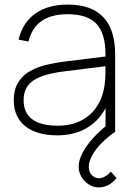

<svg xmlns="http://www.w3.org/2000/svg" viewBox="-20 -575 582 837"><path d="M411 242Q432 242 452 231.8Q472 221.5 488 201L463 173Q451.5 186.5 437.8 194.2Q424 202 411 202Q393 202 380 188Q367 174 367 152Q367 128.5 382.8 100.8Q398.5 73 424.8 46.8Q451 20.5 482 0L451 -33Q414.5 -4.5 385.8 27Q357 58.5 340 90.8Q323 123 323 152Q323 175.5 335.2 196.2Q347.5 217 367.8 229.5Q388 242 411 242ZM276 -555Q189 -555 133.8 -515.8Q78.5 -476.5 61 -402L104 -394Q119 -454 161.2 -483.5Q203.5 -513 274 -513Q317.5 -513 349 -502.8Q380.5 -492.5 400.8 -470.8Q421 -449 430.5 -415.2Q440 -381.5 440 -334V-291Q440 -273 439.5 -249Q439 -225 436 -204Q430 -162.5 413.2 -129.5Q396.5 -96.5 370.2 -73.8Q344 -51 309.2 -39Q274.5 -27 232.5 -27Q158 -27 120.5 -55Q83 -83 83 -137.5Q83 -166 92.8 -187Q102.5 -208 124.2 -223.2Q146 -238.5 180.5 -248.5Q215 -258.5 264.5 -264.5L445.5 -287L446 -329.5L264.5 -307Q216.5 -301 175.2 -290.5Q134 -280 104 -260.8Q74 -241.5 57 -211.8Q40 -182 40 -137.5Q40 -101.5 52.8 -73Q65.5 -44.5 90 -25Q114.5 -5.5 149.5 4.8Q184.5 15 229.5 15Q302 15 355.8 -15.5Q409.5 -46 440 -103.5V0H482V-338Q482 -446 430.2 -500.5Q378.5 -555 276 -555Z"/></svg>

Font: Vela Sans GX ExtLt
Style: Regular
Weight: 200
Designer: Principal design: Mikhail Sharanda - project Manrope.
Design modification: Ravid Balaliev
Foundry: Mikhail Sharanda
Version: Version 1.001